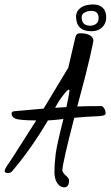

<svg xmlns="http://www.w3.org/2000/svg" viewBox="-57 -717 489 848"><path d="M346.7 -579.1C370.4 -579.1 388.5 -587.4 400.9 -604C408.4 -614.4 412.1 -626.1 412.1 -639.2C411.8 -666.2 401.7 -683.9 381.8 -692.4C374.3 -695.6 365.7 -697.3 356 -697.3C318.5 -697.3 294.3 -686 283.2 -663.6C280.3 -657.4 278.8 -651.4 278.8 -645.5C278.8 -601.2 301.4 -579.1 346.7 -579.1ZM378.4 -637.2C378.4 -620.9 370.8 -610.4 355.5 -605.5C350.9 -604.2 346.2 -603.5 341.3 -603.5C316.2 -603.5 303.7 -616 303.7 -641.1C303.7 -650.2 308.2 -657.1 317.1 -661.9C326.1 -666.6 335.9 -668.9 346.7 -668.9C367.8 -668.9 378.4 -658.4 378.4 -637.2ZM248 79.6C247.7 72.8 242.8 65.6 233.4 58.1C224 49 218.9 41.8 218.3 36.6C218.3 16.8 235.8 -61 271 -196.8C309.7 -200.4 342.4 -202.6 369.1 -203.4C395.8 -204.2 409.3 -208 409.7 -214.8C409.3 -224.9 407.1 -233 402.8 -239C398.6 -245 394.9 -248.2 391.6 -248.5C347 -248.5 311.2 -247.9 284.2 -246.6C310.2 -342 328.6 -413.6 339.4 -461.4C350.1 -509.3 355.5 -534.3 355.5 -536.6C355.5 -552.2 344.1 -562.7 321.3 -567.9C313.8 -569.5 305 -570.2 294.9 -570.1C284.8 -569.9 278.5 -564 275.9 -552.2L244.6 -418L135.7 -237.3C101.9 -234.7 58.3 -230.8 4.9 -225.6C-2.3 -224.3 -5.9 -221.2 -5.9 -216.3C-5.9 -205.6 -0.2 -197.8 11.2 -192.9C22.6 -188 53.2 -185.4 103 -185.1L-5.9 -14.2C-7.5 -12.2 -13 -4.2 -22.5 9.8C-31.9 23.8 -36.6 33.5 -36.6 39.1C-36 44.3 -31.7 47 -23.7 47.1C-15.7 47.3 -9.6 45.4 -5.4 41.5C49.6 -22.6 103 -98.1 154.8 -185.1C170.4 -185.7 193.2 -187.8 223.1 -191.4C204.3 -117.8 193 -67.1 189.2 -39.1C185.5 -11.1 183.6 16.4 183.6 43.2C183.6 70.1 190.9 89.8 205.6 102.5C211.8 107.7 218.8 110.4 226.6 110.4C240.9 110.4 248 100.1 248 79.6ZM196.3 -258.8C203.5 -271.8 213.9 -286.9 227.8 -304C241.6 -321 249 -325.2 250 -316.4C247.1 -295.9 242.5 -271.8 236.3 -244.1L186.5 -240.7Z"/></svg>

Font: Kristi
Style: Medium
Weight: 400
Italic angle: -15°
Version: Version 1.003